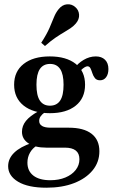

<svg xmlns="http://www.w3.org/2000/svg" viewBox="-20 -695 549 908"><path d="M199.2 192.7Q112.9 192.7 65.7 164.5Q18.5 136.3 18.5 91.1Q18.5 54.8 47.2 27Q75.8 -0.8 131.5 -19.4L154.8 -6.5Q133.9 5.6 121.8 27Q109.7 48.4 109.7 74.2Q109.7 113.7 137.9 135.5Q166.1 157.3 217.7 157.3Q258.1 157.3 289.1 144.4Q320.2 131.5 337.9 108.9Q355.6 86.3 355.6 58.1Q355.6 30.6 338.3 16.9Q321 3.2 286.3 3.2H198.4Q146 3.2 114.9 -16.9Q83.9 -37.1 83.9 -71.8Q83.9 -100 102.8 -123.4Q121.8 -146.8 161.3 -168.5L192.7 -164.5Q178.2 -154 171.8 -144.4Q165.3 -134.7 165.3 -123.4Q165.3 -107.3 179 -99.2Q192.7 -91.1 219.4 -91.1H305.6Q375.8 -91.1 412.9 -62.5Q450 -33.9 450 20.2Q450 71.8 418.1 110.5Q386.3 149.2 330.2 171Q274.2 192.7 199.2 192.7ZM216.1 -159.7Q137.1 -159.7 91.9 -195.6Q46.8 -231.5 46.8 -294.4Q46.8 -357.3 91.9 -392.7Q137.1 -428.2 215.3 -428.2Q293.5 -428.2 337.9 -393.1Q382.3 -358.1 382.3 -294.4Q382.3 -230.6 337.9 -195.2Q293.5 -159.7 216.1 -159.7ZM216.1 -195.2Q248.4 -195.2 264.5 -219.4Q280.6 -243.5 280.6 -294.4Q280.6 -344.4 264.5 -368.5Q248.4 -392.7 216.9 -392.7Q184.7 -392.7 168.5 -368.5Q152.4 -344.4 152.4 -294.4Q152.4 -243.5 168.5 -219.4Q184.7 -195.2 216.1 -195.2ZM453.2 -315.3Q437.1 -315.3 429 -325.4Q421 -335.5 416.9 -348.4Q412.9 -361.3 408.1 -371.4Q403.2 -381.5 393.5 -381.5Q387.9 -381.5 379.8 -376.6Q371.8 -371.8 362.9 -362.9Q354 -354 346 -340.3L329.8 -369.4Q347.6 -395.2 375.4 -411.7Q403.2 -428.2 433.1 -428.2Q460.5 -428.2 476.6 -412.5Q492.7 -396.8 492.7 -368.5Q492.7 -344.4 481.9 -329.8Q471 -315.3 453.2 -315.3ZM192.7 -477.4 175 -492.7Q201.6 -533.9 214.1 -562.9Q226.6 -591.9 235.1 -613.3Q243.5 -634.7 257.3 -651.6Q274.2 -672.6 296.8 -674.6Q319.4 -676.6 336.3 -661.3Q352.4 -647.6 354 -625.8Q355.6 -604 338.7 -583.9Q327.4 -571 313.7 -561.7Q300 -552.4 282.7 -542.3Q265.3 -532.3 243.1 -517.3Q221 -502.4 192.7 -477.4Z"/></svg>

Font: Playfair 9pt
Style: Bold
Weight: 700
Designer: Claus Eggers Sørensen
Foundry: Claus Eggers Sørensen
Version: Version 2.203